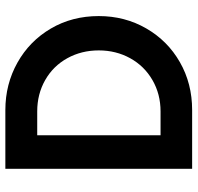

<svg xmlns="http://www.w3.org/2000/svg" viewBox="-30 -690 720 699"><g transform="rotate(-90 329.5 -340.0)"><path d="M65 -680H279Q373 -680 451.5 -636Q530 -592 575.5 -514.5Q621 -437 621 -340Q621 -245 576 -167Q531 -89 453 -44.5Q375 0 279 0H65ZM274 -115Q337 -115 388 -144.5Q439 -174 467.5 -225.5Q496 -277 496 -340Q496 -403 467.5 -454.5Q439 -506 388 -535Q337 -564 274 -564H187V-115Z"/></g></svg>

Font: Teachers SemiBold
Style: Regular
Weight: 600
Designer: Alfredo Marco Pradil & Chank Diesel
Version: Version 0.009